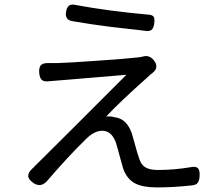

<svg xmlns="http://www.w3.org/2000/svg" viewBox="-20 -791 927 837"><path d="M126 7Q103 -9 103 -24.5Q103 -40 124 -59Q126 -60 129 -64L131 -66Q151 -85 310 -244Q421 -355 531 -465Q477 -461 305 -446Q249 -441 232 -440Q206 -438 195 -437Q173 -434 163 -442Q153 -450 151 -473Q149 -497 158.5 -507Q168 -517 192 -516Q211 -516 229 -516Q274 -517 400 -526Q532 -535 584 -541Q598 -543 605 -545Q630 -552 650 -529Q662 -515 661.5 -500.5Q661 -486 646.5 -474.5Q632 -463 624 -455Q498 -343 443 -283Q464 -285 479 -280Q532 -274 554 -211Q557 -200 566 -170Q579 -121 586 -102Q594 -74 613 -62Q632 -50 669 -50Q738 -50 810 -62Q834 -67 843 -57.5Q852 -48 850 -22Q849 -3 842 6Q835 15 818 17Q737 26 665 26Q603 26 570 9Q533 -10 517 -56Q514 -66 506 -95Q491 -151 485 -170Q466 -221 426 -221Q391 -221 355 -185Q276 -108 187 -4Q159 29 126 7ZM618 -656Q608 -657 585 -660Q506 -669 462 -674Q381 -684 294 -699Q262 -705 268 -740Q274 -777 306 -770Q450 -743 628 -727Q646 -726 651 -716Q655 -707 652 -687Q649 -669 642 -662Q635 -655 618 -656Z"/></svg>

Font: GenSenRounded TW R
Style: Regular
Weight: 400
Version: Version 1.501;PS 1;hotconv 16.6.51;makeotf.lib2.5.65220